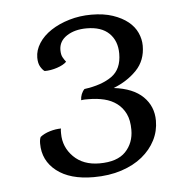

<svg xmlns="http://www.w3.org/2000/svg" viewBox="-39 -863 482 494"><g transform="rotate(-5 202.0 -616.5)"><path d="M139 -710Q131 -702 114.5 -696.5Q98 -691 82 -691Q77 -694 71.5 -703Q66 -712 66 -727Q66 -746 77.5 -764Q89 -782 109.5 -795.5Q130 -809 157 -817Q184 -825 214 -825Q246 -825 269.5 -817Q293 -809 308.5 -796.5Q324 -784 331.5 -767.5Q339 -751 339 -734Q339 -696 315 -671Q291 -646 255 -632Q305 -626 330.5 -601Q356 -576 356 -539Q356 -512 344 -488.5Q332 -465 310 -447Q288 -429 256 -418.5Q224 -408 184 -408Q123 -408 88.5 -435Q54 -462 54 -506Q54 -517 57 -523Q67 -531 82 -535.5Q97 -540 111 -540Q110 -537 110 -533.5Q110 -530 110 -527Q110 -492 135 -467Q160 -442 202 -442Q248 -442 269.5 -464.5Q291 -487 291 -521Q291 -546 283 -562.5Q275 -579 261 -589.5Q247 -600 228.5 -604.5Q210 -609 188 -609Q183 -609 179 -609Q175 -609 169 -608Q169 -616 172 -623.5Q175 -631 180 -636Q225 -642 251 -660.5Q277 -679 277 -719Q277 -752 257 -771.5Q237 -791 199 -791Q168 -791 147.5 -777.5Q127 -764 127 -741Q127 -729 131 -722Q135 -715 139 -710Z"/></g></svg>

Font: Gotu
Style: Regular
Weight: 400
Designer: Sarang Kulkarni & Kailash Malviya
Foundry: Ek Type
Version: Version 2.320;hotconv 1.0.109;makeotfexe 2.5.65596; ttfautoh